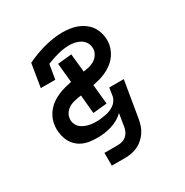

<svg xmlns="http://www.w3.org/2000/svg" viewBox="-163 -668 926 963"><g transform="rotate(-30 300.0 -186.5)"><path d="M210 165V91H288Q301 91 313.5 87.5Q326 84 336.5 75Q347 66 353 53.5Q359 41 361 29L373 -46Q357 -30 338 -19.5Q319 -9 298.5 -3Q278 3 258 5.5Q238 8 217 8Q194 8 171.5 4.5Q149 1 129.5 -9Q110 -19 95.5 -35Q81 -51 73 -71.5Q65 -92 62.5 -115Q60 -138 64 -160Q67 -180 76 -198.5Q85 -217 98.5 -232.5Q112 -248 129.5 -259.5Q147 -271 166 -279Q185 -287 204.5 -292Q224 -297 243 -301L232 -412L313 -420L324 -314Q339 -316 354.5 -319.5Q370 -323 384.5 -331Q399 -339 409 -352.5Q419 -366 422 -381Q424 -394 421.5 -406Q419 -418 412.5 -428Q406 -438 396.5 -445Q387 -452 375.5 -456.5Q364 -461 351.5 -463Q339 -465 327 -465Q294 -465 260 -456Q226 -447 194 -434L180 -350H96L118 -484Q143 -496 169.5 -506Q196 -516 222.5 -523Q249 -530 276 -534Q303 -538 329 -538Q353 -538 377 -534Q401 -530 422 -520.5Q443 -511 460.5 -496Q478 -481 488.5 -460.5Q499 -440 503 -416Q507 -392 503 -368Q500 -350 491.5 -332Q483 -314 470 -299Q457 -284 440.5 -272.5Q424 -261 406 -253Q388 -245 369.5 -240Q351 -235 332 -231L343 -118L262 -110L252 -217Q241 -216 230 -214Q219 -212 208 -209Q197 -206 186.5 -201Q176 -196 167.5 -188Q159 -180 153 -170Q147 -160 146 -149Q143 -136 146.5 -122.5Q150 -109 158 -99Q166 -89 177.5 -82.5Q189 -76 201.5 -72Q214 -68 227.5 -66.5Q241 -65 255 -65Q268 -65 281 -66.5Q294 -68 307.5 -70.5Q321 -73 334 -78Q347 -83 358.5 -91Q370 -99 378 -111Q386 -123 388 -136L395 -181H479L444 29Q441 47 435 65Q429 83 418.5 99Q408 115 393 128.5Q378 142 360.5 150Q343 158 324.5 161.5Q306 165 288 165Z"/></g></svg>

Font: Iosevka Slab Extended
Style: Italic
Weight: 400
Width: 7
Italic angle: -9°
Monospace: yes
Designer: Belleve Invis
Foundry: Belleve Invis
Version: Version 11.1.0; ttfautohint (v1.8.3)